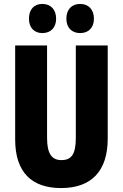

<svg xmlns="http://www.w3.org/2000/svg" viewBox="-20 -945 624 975"><path d="M127 -850C127 -804 154 -777 195 -777C238 -777 265 -805 265 -850C265 -896 238 -925 195 -925C154 -925 127 -898 127 -850ZM317 -850C317 -805 344 -777 387 -777C430 -777 457 -805 457 -850C457 -896 430 -925 387 -925C345 -925 317 -898 317 -850ZM527 -241V-714H365V-245C365 -162 343 -132 292 -132C244 -132 219 -163 219 -244V-714H57V-237C57 -71 140 10 290 10C444 10 527 -76 527 -241Z"/></svg>

Font: Noto Sans Bengali ExtraCondensed ExtraBold
Style: Regular
Weight: 800
Width: 2
Designer: Joana Ranito - Universal Thirst; Jelle Bosma - Monotype Design Team
Foundry: Universal Thirst ehf.
Version: Version 3.000